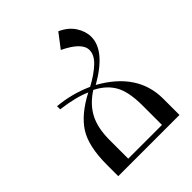

<svg xmlns="http://www.w3.org/2000/svg" viewBox="-185 -760 849 849"><g transform="rotate(-45 240.0 -335.5)"><path d="M441.4 -15.6H58.6V-85.9Q58.6 -203.1 97.7 -263.7Q136.7 -324.2 226.6 -371.1Q175.8 -394.5 85.9 -406.2V-425.8Q171.9 -418 250 -382.8Q300.8 -410.2 332 -439.5Q363.3 -468.8 363.3 -500Q363.3 -546.9 273.4 -589.8L324.2 -656.2Q367.2 -636.7 388.7 -603.5Q410.2 -570.3 410.2 -535.2Q410.2 -449.2 273.4 -371.1Q441.4 -277.3 441.4 -117.2ZM355.5 -39.1V-160.2Q355.5 -246.1 330.1 -291Q304.7 -335.9 250 -363.3Q195.3 -328.1 169.9 -279.3Q144.5 -230.5 144.5 -156.2V-39.1Z"/></g></svg>

Font: 和音 by 宁静之雨，公众号njzyshare
Style: Regular
Weight: 400
Designer: Steve Matteson
Foundry: Ascender Corporation
Version: Version 6.00;June 8, 2018;FontCreator 11.0.0.2388 32-bit